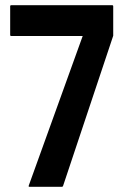

<svg xmlns="http://www.w3.org/2000/svg" viewBox="-20 -716 482 736"><path d="M92 0Q89 0 90 -4L297 -578H23Q19 -578 19 -582V-692Q19 -696 23 -696H410Q414 -696 414 -692V-579L222 -4Q221 0 217 0Z"/></svg>

Font: AL Dynamic
Style: Regular
Weight: 400
Version: Version 1.000; ttfautohint (v1.8.2) -l 8 -r 50 -G 200 -x 14 